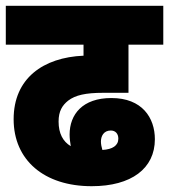

<svg xmlns="http://www.w3.org/2000/svg" viewBox="-20 -642 583 662"><path d="M296 0C433 0 514 -61 514 -162C514 -236 470 -304 364 -304C265 -304 220 -248 220 -178C220 -164 222 -151 224 -138C197 -154 182 -182 182 -223C182 -259 195 -279 215 -295C240 -314 275 -322 336 -322H423V-488H543V-622H0V-488H268V-450C129 -444 27 -372 27 -231C27 -90 132 0 296 0ZM328 -154C328 -172 337 -192 362 -192C378 -192 388 -181 388 -164C388 -140 368 -127 333 -125C330 -135 328 -145 328 -154Z"/></svg>

Font: Noto Sans Condensed Black
Style: Regular
Weight: 900
Width: 3
Designer: Monotype Design Team
Foundry: Monotype Imaging Inc.
Version: Version 2.013